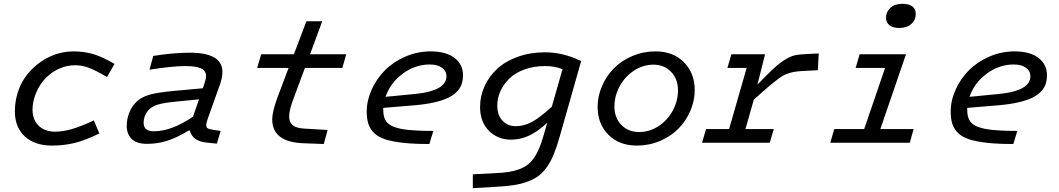

<svg xmlns="http://www.w3.org/2000/svg" viewBox="-20 -750 5564 1009"><path d="M376 -407.2Q332.5 -407.2 292.7 -389.9Q252.9 -372.6 222.2 -341.8Q189.5 -309.1 170.2 -263.2Q150.9 -217.3 150.9 -174.8Q150.9 -121.1 182.9 -89.6Q214.8 -58.1 270 -58.1Q309.1 -58.1 355.5 -71Q401.9 -84 473.1 -117.2L502 -48.8Q428.7 -12.2 371.3 1.5Q314 15.1 253.9 15.1Q163.1 15.1 110.6 -32.7Q58.1 -80.6 58.1 -166Q58.1 -227.1 80.6 -284.7Q103 -342.3 149.9 -388.2Q192.9 -431.2 249 -455.6Q305.2 -480 366.2 -480Q423.8 -480 471.7 -465.3Q519.5 -450.7 582 -414.1L542 -345.2Q482.4 -380.4 446.8 -393.8Q411.1 -407.2 376 -407.2Z M1071.8 -126Q1064 -104.5 1064 -91.8Q1064 -80.6 1071.8 -75.7Q1079.6 -70.8 1099.6 -67.9L1139.6 -62L1119.6 4.9L1072.8 0Q1030.3 -3.4 1007.6 -19.3Q984.9 -35.2 977.5 -64H971.7Q910.2 -26.9 859.6 -10.5Q809.1 5.9 752.9 5.9Q697.3 5.9 671.6 -20Q646 -45.9 646 -88.9Q646 -122.6 658.7 -156.2Q671.4 -189.9 695.8 -213.9Q720.7 -238.8 763.7 -251.7Q806.6 -264.6 900.9 -272.9L1045.9 -286.1L1054.7 -312Q1063 -337.4 1063 -350.1Q1063 -377.4 1037.6 -390.1Q1012.2 -402.8 953.6 -402.8Q886.7 -402.8 765.6 -383.8L785.6 -456.1Q891.1 -473.1 977.5 -473.1Q1148.9 -473.1 1148.9 -372.1Q1148.9 -346.7 1138.7 -314ZM788.6 -60.1Q881.8 -60.1 994.6 -137.2L1025.9 -228L912.6 -216.8Q842.3 -210.4 811.3 -200.9Q780.3 -191.4 764.6 -175.8Q734.9 -146 734.9 -104Q734.9 -60.1 788.6 -60.1Z M1521.5 -229Q1499.5 -170.9 1499.5 -138.2Q1499.5 -107.4 1518.8 -91.8Q1538.1 -76.2 1579.6 -74.2L1701.7 -66.9L1681.6 6.8L1575.7 2.9Q1410.6 -2.9 1410.6 -123Q1410.6 -163.1 1438.5 -238.8L1496.6 -393.1H1331.5L1352.5 -464.8H1524.4L1590.3 -638.2H1673.3L1609.4 -464.8H1799.3L1779.3 -393.1H1582.5Z M2257.3 -62 2236.3 6.8Q2156.2 6.8 2100.1 0.7Q2043.9 -5.4 2006.1 -17.3Q1968.3 -29.3 1946.8 -50.3Q1925.3 -71.3 1916.3 -97.9Q1907.2 -124.5 1907.2 -163.1Q1907.2 -221.7 1933.1 -279.1Q1959 -336.4 2003.2 -380.9Q2047.4 -425.3 2110.6 -452.6Q2173.8 -480 2243.2 -480Q2323.7 -480 2368.4 -445.8Q2413.1 -411.6 2413.1 -355Q2413.1 -329.1 2406.2 -308.6Q2399.4 -288.1 2382.1 -269.3Q2364.7 -250.5 2336.4 -236.6Q2308.1 -222.7 2263.9 -212.4Q2219.7 -202.1 2160.2 -196.8L1994.1 -183.1V-170.9Q1994.1 -126.5 2016.8 -103.8Q2039.6 -81.1 2094.7 -71.5Q2149.9 -62 2257.3 -62ZM2238.3 -411.1Q2161.1 -411.1 2095.9 -362.5Q2030.8 -314 2006.3 -241.2L2158.2 -255.9Q2207.5 -260.7 2241.7 -270.5Q2275.9 -280.3 2293.7 -293.2Q2311.5 -306.2 2318.8 -319.8Q2326.2 -333.5 2326.2 -350.1Q2326.2 -377 2303 -394Q2279.8 -411.1 2238.3 -411.1Z M2835.9 -36.1 2856 -105Q2804.2 -57.1 2759 -36.6Q2713.9 -16.1 2666 -16.1Q2595.7 -16.1 2549.3 -62.7Q2502.9 -109.4 2502.9 -188Q2502.9 -246.1 2527.1 -298.3Q2551.3 -350.6 2594.5 -389.9Q2637.7 -429.2 2702.6 -452.1Q2767.6 -475.1 2844.2 -475.1Q2939 -475.1 3034.2 -429.2L2920.9 -30.8Q2905.8 22 2891.1 58.6Q2876.5 95.2 2856.2 124.8Q2835.9 154.3 2812.7 172.4Q2789.6 190.4 2755.4 203.4Q2721.2 216.3 2680.7 222.7Q2640.1 229 2583 231.9L2464.8 238.8V166L2581.1 160.2Q2623 158.2 2653.3 153.6Q2683.6 148.9 2709.2 139.2Q2734.9 129.4 2752.7 115.7Q2770.5 102.1 2786.1 79.8Q2801.8 57.6 2813.2 30.3Q2824.7 2.9 2835.9 -36.1ZM2593.3 -195.8Q2593.3 -145.5 2620.4 -116.2Q2647.5 -86.9 2690.9 -86.9Q2731.4 -86.9 2772 -107.4Q2812.5 -127.9 2879.9 -189L2936 -386.2Q2897 -402.8 2845.2 -402.8Q2783.7 -402.8 2734.1 -384.3Q2684.6 -365.7 2654.8 -335.4Q2625 -305.2 2609.1 -269.3Q2593.3 -233.4 2593.3 -195.8Z M3424.8 -480Q3518.1 -480 3574.5 -422.6Q3630.9 -365.2 3630.9 -276.9Q3630.9 -220.2 3607.9 -167.2Q3585 -114.3 3545.4 -74Q3505.9 -33.7 3448.5 -9.3Q3391.1 15.1 3326.7 15.1Q3233.4 15.1 3177 -42.2Q3120.6 -99.6 3120.6 -188Q3120.6 -244.6 3143.6 -297.6Q3166.5 -350.6 3206.1 -390.9Q3245.6 -431.2 3303 -455.6Q3360.4 -480 3424.8 -480ZM3338.9 -56.2Q3393.1 -56.2 3440.4 -86.9Q3487.8 -117.7 3515.4 -168.5Q3543 -219.2 3543 -275.9Q3543 -334.5 3506.6 -372.3Q3470.2 -410.2 3414.1 -410.2Q3359.4 -410.2 3311.8 -378.9Q3264.2 -347.7 3236.6 -296.9Q3209 -246.1 3209 -189.9Q3209 -130.9 3245.4 -93.5Q3281.7 -56.2 3338.9 -56.2Z M3690.4 -71.8H3811.5L3903.8 -393.1H3802.7L3823.7 -464.8H4000.5L3960.4 -305.2Q4013.7 -360.4 4045.2 -389.6Q4076.7 -418.9 4106 -436.8Q4135.3 -454.6 4157.2 -459.5Q4179.2 -464.4 4214.8 -465.8L4282.7 -469.2L4277.8 -380.9L4197.8 -377Q4168 -375 4150.9 -371.8Q4133.8 -368.7 4114 -361.3Q4094.2 -354 4070.6 -336.2Q4046.9 -318.4 4018.6 -294.4Q3990.2 -270.5 3941.4 -226.1L3897.5 -71.8H4046.4L4025.4 0H3669.4Z M4705.6 -603Q4673.8 -603 4655 -616.9Q4636.2 -630.9 4636.2 -657.2Q4636.2 -687 4658.9 -708.5Q4681.6 -730 4723.1 -730Q4756.8 -730 4774.7 -716.3Q4792.5 -702.6 4792.5 -676.8Q4792.5 -644.5 4769 -623.8Q4745.6 -603 4705.6 -603ZM4364.3 -71.8H4521.5L4631.3 -393.1H4476.6L4497.6 -464.8H4741.2L4606.4 -71.8H4781.2L4761.2 0H4343.3Z M5326.2 -62 5305.2 6.8Q5225.1 6.8 5168.9 0.7Q5112.8 -5.4 5075 -17.3Q5037.1 -29.3 5015.6 -50.3Q4994.1 -71.3 4985.1 -97.9Q4976.1 -124.5 4976.1 -163.1Q4976.1 -221.7 5002 -279.1Q5027.8 -336.4 5072 -380.9Q5116.2 -425.3 5179.4 -452.6Q5242.7 -480 5312 -480Q5392.6 -480 5437.3 -445.8Q5481.9 -411.6 5481.9 -355Q5481.9 -329.1 5475.1 -308.6Q5468.3 -288.1 5450.9 -269.3Q5433.6 -250.5 5405.3 -236.6Q5377 -222.7 5332.8 -212.4Q5288.6 -202.1 5229 -196.8L5063 -183.1V-170.9Q5063 -126.5 5085.7 -103.8Q5108.4 -81.1 5163.6 -71.5Q5218.8 -62 5326.2 -62ZM5307.1 -411.1Q5230 -411.1 5164.8 -362.5Q5099.6 -314 5075.2 -241.2L5227.1 -255.9Q5276.4 -260.7 5310.5 -270.5Q5344.7 -280.3 5362.5 -293.2Q5380.4 -306.2 5387.7 -319.8Q5395 -333.5 5395 -350.1Q5395 -377 5371.8 -394Q5348.6 -411.1 5307.1 -411.1Z"/></svg>

Font: IntelOne Mono
Style: Italic
Weight: 400
Italic angle: -16°
Designer: Fred Shallcrass
Foundry: Frere-Jones Type LLC
Version: Version 1.200;hotconv 1.1.0;makeotfexe 2.6.0;FJTRelease1.2